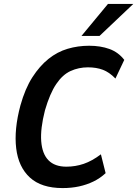

<svg xmlns="http://www.w3.org/2000/svg" viewBox="-20 -948 699 978"><path d="M299 10Q191 10 132.5 -43.5Q74 -97 62.5 -192.5Q51 -288 84 -411Q108 -497 145 -554.5Q182 -612 227 -648Q272 -684 324.5 -699.5Q377 -715 434 -715Q492 -715 537.5 -698.5Q583 -682 613 -643L568 -548Q537 -580 504 -592.5Q471 -605 428 -605Q381 -605 340 -586.5Q299 -568 266.5 -520Q234 -472 209 -386Q185 -292 190 -228Q195 -164 227 -131.5Q259 -99 318 -99Q364 -99 406.5 -113.5Q449 -128 494 -162L518 -66Q490 -40 456 -23.5Q422 -7 383 1.5Q344 10 299 10ZM395 -765 530 -928H659L487 -765Z"/></svg>

Font: Nunito Sans 7pt Condensed
Style: Bold Italic
Weight: 700
Width: 3
Italic angle: -9°
Designer: Vernon Adams
Foundry: Vernon Adams
Version: Version 3.101;gftools[0.9.27]